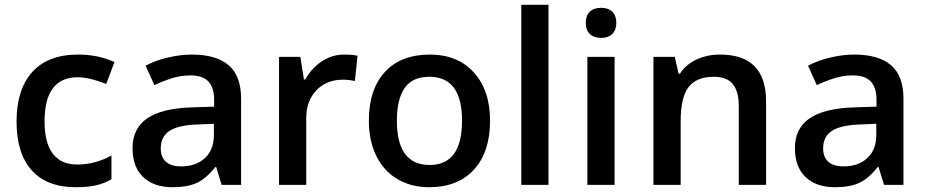

<svg xmlns="http://www.w3.org/2000/svg" viewBox="-20 -780 3910 810"><path d="M299.8 9.8Q177.2 9.8 113.5 -61.8Q49.8 -133.3 49.8 -267.1Q49.8 -403.3 116.5 -476.6Q183.1 -549.8 309.1 -549.8Q394.5 -549.8 462.9 -518.1L428.2 -425.8Q355.5 -454.1 308.1 -454.1Q168 -454.1 168 -268.1Q168 -177.2 202.9 -131.6Q237.8 -85.9 305.2 -85.9Q381.8 -85.9 450.2 -124V-23.9Q419.4 -5.9 384.5 2Q349.6 9.8 299.8 9.8Z M915 0 892.1 -75.2H888.2Q849.1 -25.9 809.6 -8.1Q770 9.8 708 9.8Q628.4 9.8 583.7 -33.2Q539.1 -76.2 539.1 -154.8Q539.1 -238.3 601.1 -280.8Q663.1 -323.2 790 -327.1L883.3 -330.1V-358.9Q883.3 -410.6 859.1 -436.3Q835 -461.9 784.2 -461.9Q742.7 -461.9 704.6 -449.7Q666.5 -437.5 631.3 -420.9L594.2 -502.9Q638.2 -525.9 690.4 -537.8Q742.7 -549.8 789.1 -549.8Q892.1 -549.8 944.6 -504.9Q997.1 -460 997.1 -363.8V0ZM744.1 -78.1Q806.6 -78.1 844.5 -113Q882.3 -147.9 882.3 -210.9V-257.8L813 -254.9Q731.9 -252 695.1 -227.8Q658.2 -203.6 658.2 -153.8Q658.2 -117.7 679.7 -97.9Q701.2 -78.1 744.1 -78.1Z M1431.2 -549.8Q1465.8 -549.8 1488.3 -544.9L1477.1 -438Q1452.6 -443.8 1426.3 -443.8Q1357.4 -443.8 1314.7 -398.9Q1272 -354 1272 -282.2V0H1157.2V-540H1247.1L1262.2 -444.8H1268.1Q1294.9 -493.2 1338.1 -521.5Q1381.3 -549.8 1431.2 -549.8Z M2047.4 -271Q2047.4 -138.7 1979.5 -64.5Q1911.6 9.8 1790.5 9.8Q1714.8 9.8 1656.7 -24.4Q1598.6 -58.6 1567.4 -122.6Q1536.1 -186.5 1536.1 -271Q1536.1 -402.3 1603.5 -476.1Q1670.9 -549.8 1793.5 -549.8Q1910.6 -549.8 1979 -474.4Q2047.4 -398.9 2047.4 -271ZM1654.3 -271Q1654.3 -84 1792.5 -84Q1929.2 -84 1929.2 -271Q1929.2 -456.1 1791.5 -456.1Q1719.2 -456.1 1686.8 -408.2Q1654.3 -360.4 1654.3 -271Z M2293.9 0H2179.2V-759.8H2293.9Z M2572.8 0H2458V-540H2572.8ZM2451.2 -683.1Q2451.2 -713.9 2468 -730.5Q2484.9 -747.1 2516.1 -747.1Q2546.4 -747.1 2563.2 -730.5Q2580.1 -713.9 2580.1 -683.1Q2580.1 -653.8 2563.2 -637Q2546.4 -620.1 2516.1 -620.1Q2484.9 -620.1 2468 -637Q2451.2 -653.8 2451.2 -683.1Z M3211.9 0H3096.7V-332Q3096.7 -394.5 3071.5 -425.3Q3046.4 -456.1 2991.7 -456.1Q2918.9 -456.1 2885.3 -413.1Q2851.6 -370.1 2851.6 -269V0H2736.8V-540H2826.7L2842.8 -469.2H2848.6Q2873 -507.8 2918 -528.8Q2962.9 -549.8 3017.6 -549.8Q3211.9 -549.8 3211.9 -352.1Z M3709.5 0 3686.5 -75.2H3682.6Q3643.6 -25.9 3604 -8.1Q3564.5 9.8 3502.4 9.8Q3422.9 9.8 3378.2 -33.2Q3333.5 -76.2 3333.5 -154.8Q3333.5 -238.3 3395.5 -280.8Q3457.5 -323.2 3584.5 -327.1L3677.7 -330.1V-358.9Q3677.7 -410.6 3653.6 -436.3Q3629.4 -461.9 3578.6 -461.9Q3537.1 -461.9 3499 -449.7Q3460.9 -437.5 3425.8 -420.9L3388.7 -502.9Q3432.6 -525.9 3484.9 -537.8Q3537.1 -549.8 3583.5 -549.8Q3686.5 -549.8 3739 -504.9Q3791.5 -460 3791.5 -363.8V0ZM3538.6 -78.1Q3601.1 -78.1 3638.9 -113Q3676.8 -147.9 3676.8 -210.9V-257.8L3607.4 -254.9Q3526.4 -252 3489.5 -227.8Q3452.6 -203.6 3452.6 -153.8Q3452.6 -117.7 3474.1 -97.9Q3495.6 -78.1 3538.6 -78.1Z"/></svg>

Font: f0_32663          
Style: Regular
Weight: 600
Foundry: Ascender Corporation
Version: Version 1.10